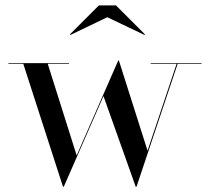

<svg xmlns="http://www.w3.org/2000/svg" viewBox="-20 -700 808 730"><path d="M388 -634.5 247.5 -567 246 -569.5 356 -679.5H421L531 -569.5L529.5 -567ZM271.5 -109 429.5 -470H432L541 -127L651.5 -457.5H553V-460H746.5V-457.5H655.5L499 10H496L373.5 -334.5L222.5 10H219.5L68.5 -457.5H12V-460H242.5V-457.5H161.5Z"/></svg>

Font: Bodoni* 72pt
Style: Regular
Weight: 400
Version: Version 2.3